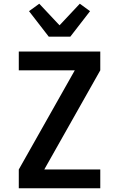

<svg xmlns="http://www.w3.org/2000/svg" viewBox="-20 -1012 640 1032"><path d="M81 0V-101L382 -634H81V-735H519V-634L218 -101H519V0ZM242 -815 136 -952 191 -992 300 -876 409 -992 464 -952 358 -815Z"/></svg>

Font: R Plex Mono
Style: Bold
Weight: 700
Monospace: yes
Designer: Belleve Invis
Foundry: Belleve Invis
Version: Version 31.8.0